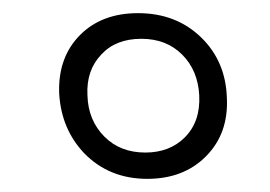

<svg xmlns="http://www.w3.org/2000/svg" viewBox="-20 -722 410 292"><path d="M286 -665Q323 -629 325 -574Q328 -519 293 -484Q259 -450 204 -450Q146 -450 108 -489Q73 -526 70 -580Q68 -635 102 -669Q135 -702 190 -702Q248 -702 286 -665ZM134 -639Q111 -615 113 -577Q114 -539 139 -514Q163 -490 201 -490Q238 -490 261 -513Q285 -537 283 -577Q281 -615 257 -639Q233 -663 195 -663Q156 -663 134 -639Z"/></svg>

Font: Taylor Sans Light
Style: Regular
Weight: 300
Italic angle: -8°
Designer: Natanael Gama
Version: Version 1.001 September 8, 2015